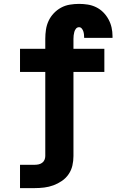

<svg xmlns="http://www.w3.org/2000/svg" viewBox="-20 -763 640 988"><path d="M83 205V85H158Q168 85 178 83Q188 81 196.5 75Q205 69 209 59.5Q213 50 213 40V-393H83V-512H213V-563Q213 -587 216.5 -610.5Q220 -634 230 -655.5Q240 -677 256.5 -694.5Q273 -712 294 -723.5Q315 -735 339 -739Q363 -743 387 -743Q409 -743 431.5 -739.5Q454 -736 474.5 -726Q495 -716 511 -700Q527 -684 538 -664Q549 -644 554 -622Q559 -600 559 -577Q559 -575 559 -572.5Q559 -570 559 -568H413Q413 -569 413 -569.5Q413 -570 413 -571Q413 -579 412 -587Q411 -595 408.5 -602.5Q406 -610 400.5 -616.5Q395 -623 387 -623Q377 -623 371 -615.5Q365 -608 362.5 -599Q360 -590 359 -581Q358 -572 358 -563V-512H517V-393H358V40Q358 65 352.5 89Q347 113 333 133.5Q319 154 298.5 168Q278 182 255 190.5Q232 199 207.5 202Q183 205 158 205Z"/></svg>

Font: Iosevka Curly Slab HvEx
Style: Regular
Weight: 900
Width: 7
Monospace: yes
Designer: Belleve Invis
Foundry: Belleve Invis
Version: Version 11.1.0; ttfautohint (v1.8.3)